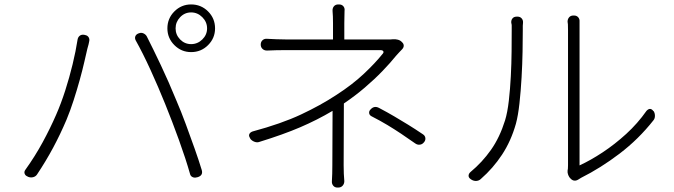

<svg xmlns="http://www.w3.org/2000/svg" viewBox="-20 -812 3040 866"><path d="M772 -684Q772 -655 792.5 -634Q813 -613 842 -613Q871 -613 892.5 -634Q914 -655 914 -684Q914 -713 892.5 -734.5Q871 -756 842 -756Q813 -756 792.5 -734.5Q772 -713 772 -684ZM735 -684Q735 -729 766.5 -760.5Q798 -792 842 -792Q887 -792 918.5 -760.5Q950 -729 950 -684Q950 -640 918.5 -608.5Q887 -577 842 -577Q798 -577 766.5 -608.5Q735 -640 735 -684ZM233 -294Q255 -344 274 -403Q293 -462 307.5 -522Q322 -582 330 -634Q332 -645 340 -651Q348 -657 360 -655L364 -654Q375 -652 380 -643.5Q385 -635 382 -624Q381 -617 379.5 -612Q378 -607 374 -592Q369 -571 360.5 -533.5Q352 -496 339.5 -451Q327 -406 312 -359.5Q297 -313 280 -272Q252 -206 219.5 -145.5Q187 -85 147 -25Q141 -16 130 -13Q119 -10 108 -14L104 -16Q94 -20 91 -29Q88 -38 95 -47Q138 -107 172.5 -170.5Q207 -234 233 -294ZM725 -343Q694 -420 659 -496.5Q624 -573 592 -630Q587 -640 590.5 -648.5Q594 -657 604 -661L607 -662Q617 -666 627 -661.5Q637 -657 642 -648Q670 -593 705.5 -518Q741 -443 775 -360Q797 -309 818 -252Q839 -195 858 -141.5Q877 -88 890 -45Q897 -21 872 -13L867 -12Q857 -9 848 -13.5Q839 -18 837 -28Q818 -95 787.5 -179.5Q757 -264 725 -343Z M1892 -170Q1885 -161 1874 -159.5Q1863 -158 1853 -165Q1819 -189 1789 -209Q1759 -229 1727.5 -248Q1696 -267 1655 -288Q1646 -293 1645 -302Q1644 -311 1651 -318Q1668 -337 1690 -325Q1728 -305 1758.5 -287Q1789 -269 1820 -250Q1851 -231 1888 -206Q1897 -200 1898.5 -190Q1900 -180 1893 -171ZM1793 -622Q1801 -615 1801 -606Q1801 -597 1793 -589Q1786 -582 1781 -576.5Q1776 -571 1766 -560Q1742 -530 1706 -492.5Q1670 -455 1625.5 -417Q1581 -379 1532 -346L1531 -345L1530 -67Q1530 -27 1533 5Q1533 17 1525.5 25.5Q1518 34 1505 34H1502Q1490 34 1483 25.5Q1476 17 1477 5Q1478 -12 1478.5 -29Q1479 -46 1479 -67L1480 -312Q1411 -271 1334 -238Q1257 -205 1150 -172Q1140 -168 1128 -172.5Q1116 -177 1109 -186L1108 -189Q1101 -199 1104.5 -207Q1108 -215 1119 -219Q1249 -254 1337.5 -295.5Q1426 -337 1496 -383Q1569 -430 1621 -479Q1673 -528 1704 -567Q1712 -575 1709 -580.5Q1706 -586 1695 -586Q1668 -586 1621.5 -586Q1575 -586 1521 -586Q1467 -586 1415.5 -586Q1364 -586 1325.5 -586Q1287 -586 1273 -586Q1250 -586 1226.5 -585.5Q1203 -585 1184 -584Q1172 -584 1164 -591.5Q1156 -599 1156 -611Q1156 -623 1164 -630.5Q1172 -638 1184 -637Q1203 -636 1227 -635Q1251 -634 1273 -634H1482V-707Q1482 -726 1481.5 -737.5Q1481 -749 1480 -762Q1479 -775 1486 -783.5Q1493 -792 1506 -792H1509Q1522 -792 1529 -783.5Q1536 -775 1534 -762Q1534 -749 1533.5 -737.5Q1533 -726 1533 -707V-634H1724Q1735 -634 1740.5 -634Q1746 -634 1752 -635Q1763 -636 1774.5 -633Q1786 -630 1793 -622Z M2554 -6Q2547 -12 2543 -22.5Q2539 -33 2540 -42Q2541 -48 2541.5 -51.5Q2542 -55 2542 -67Q2542 -76 2542 -110.5Q2542 -145 2542 -196Q2542 -247 2542 -307Q2542 -367 2542 -427Q2542 -487 2542 -539Q2542 -591 2542 -627.5Q2542 -664 2542 -675Q2542 -698 2541.5 -702.5Q2541 -707 2540 -714Q2540 -726 2547 -734Q2554 -742 2566 -742H2569Q2581 -742 2588 -734Q2595 -726 2594 -714Q2594 -707 2594 -702.5Q2594 -698 2594 -675Q2594 -664 2594 -626Q2594 -588 2594 -534Q2594 -480 2594 -417.5Q2594 -355 2594 -294Q2594 -233 2594 -182.5Q2594 -132 2594 -100.5Q2594 -69 2594 -66Q2644 -89 2698.5 -125Q2753 -161 2804.5 -208Q2856 -255 2896 -312Q2913 -330 2927 -311H2928Q2934 -302 2934 -289.5Q2934 -277 2927 -269Q2860 -184 2774.5 -119Q2689 -54 2601 -10L2588 -2Q2570 9 2555 -5ZM2103 -4Q2093 -11 2093.5 -20Q2094 -29 2102 -36Q2155 -80 2194.5 -136Q2234 -192 2258 -269Q2269 -305 2275 -357.5Q2281 -410 2284 -468Q2287 -526 2287.5 -581Q2288 -636 2288 -676Q2288 -693 2288 -697.5Q2288 -702 2286 -709Q2285 -721 2291.5 -729Q2298 -737 2311 -737H2314Q2326 -737 2333 -729Q2340 -721 2339 -709Q2338 -702 2338 -696Q2338 -690 2338 -676Q2338 -636 2337 -579.5Q2336 -523 2332.5 -462Q2329 -401 2323 -346Q2317 -291 2307 -254Q2285 -176 2244.5 -114.5Q2204 -53 2149 -5Q2141 3 2129 4Q2117 5 2106 -2Z"/></svg>

Font: Chiron GoRound TC L
Style: Regular
Weight: 300
Designer: Ryoko NISHIZUKA 西塚涼子 (kana, bopomofo & ideographs); Paul D. Hunt (Latin, Greek & Cyrillic); Sandoll Communications 산돌커뮤니
Foundry: Adobe
Version: Version 1.000;hotconv 1.1.1;makeotfexe 2.6.0